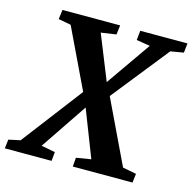

<svg xmlns="http://www.w3.org/2000/svg" viewBox="-140 -851 962 960"><g transform="rotate(15 341.0 -371.5)"><path d="M-32.5 0 -27 -46.5 33.5 -59.5 272.5 -373 373 -450.5 535 -682.5 464.5 -694 469.5 -743H714L708.5 -694L641 -682.5L405.5 -387L304.5 -301L142 -60L214 -46.5L209.5 0ZM319.5 0 323 -46.5 399.5 -59 305.5 -300.5 273.5 -372.5 125.5 -682 60.5 -694 67 -743H365.5L359.5 -694.5L281 -683L374.5 -450.5L407 -387.5L563.5 -60L634 -46.5L628.5 0Z"/></g></svg>

Font: Merriweather 20pt
Style: Bold Italic
Weight: 700
Italic angle: -7.8°
Version: Version 2.101